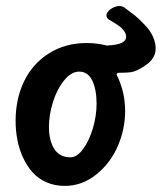

<svg xmlns="http://www.w3.org/2000/svg" viewBox="-20 -610 531 630"><path d="M211.4 -93.8Q232.9 -93.8 253.2 -121.8Q273.4 -149.9 285.2 -190.4Q296.9 -231 296.9 -269Q296.9 -316.4 282.7 -345.7Q268.6 -375 239.7 -375Q213.9 -375 190.4 -346.2Q167 -317.4 153.8 -275.4Q140.6 -233.4 140.6 -193.4Q140.6 -149.4 158 -121.6Q175.3 -93.8 211.4 -93.8ZM455.6 -394.5Q427.7 -375.5 409.2 -373Q393.6 -371.1 366.2 -371.1L362.3 -365.7Q390.6 -309.6 390.6 -245.6Q390.6 -187 366.7 -131.1Q342.8 -75.2 296.1 -37.6Q249.5 0 192.4 0Q159.2 0 131.8 -12.2Q104.5 -24.4 86.2 -45.2Q67.9 -65.9 55.2 -93.8Q42.5 -121.6 36.9 -151.6Q31.2 -181.6 31.2 -213.4Q31.2 -285.2 58.8 -342.8Q86.4 -400.4 140.1 -434.6Q193.8 -468.8 264.6 -468.8Q298.8 -468.8 331.1 -460.4Q334 -460.9 339.1 -461.4Q344.2 -461.9 346.7 -461.9Q364.7 -463.4 377.9 -468.8Q400.9 -479.5 391.1 -501.5Q388.7 -506.3 385 -510.7Q381.3 -515.1 378.7 -518.1Q376 -521 369.1 -525.9Q362.3 -530.8 359.9 -532.2Q357.4 -533.7 348.1 -539.3Q338.9 -544.9 336.9 -545.9Q332 -549.3 330.6 -553.2Q326.7 -561 333.3 -570.3Q339.8 -579.6 352.1 -585.4Q372.1 -594.7 387.2 -585.9Q410.6 -568.8 422.6 -559.3Q434.6 -549.8 453.9 -529.5Q473.1 -509.3 481.4 -490.7Q505.4 -437.5 468.8 -404.3Q461.9 -398.4 455.6 -394.5Z"/></svg>

Font: iCiel Pacifico
Style: Regular
Weight: 400
Designer: Vernon Adams
Foundry: Vernon Adams
Version: Version 1.00 September 26, 2014, initial release